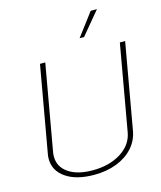

<svg xmlns="http://www.w3.org/2000/svg" viewBox="-134 -1019 941 1124"><g transform="rotate(-15 336.5 -456.5)"><path d="M62 -150Q62 -164 65 -179L157 -700H189L97 -179Q95 -170 95 -154Q95 -92 148.5 -55Q202 -18 295 -18Q396 -18 466 -62Q536 -106 549 -179L641 -700H673L581 -179Q571 -123 532.5 -80Q494 -37 433 -13.5Q372 10 297 10Q189 10 125.5 -33.5Q62 -77 62 -150ZM524 -923H562L447 -785H420Z"/></g></svg>

Font: KoHo ExtraLight
Style: Italic
Weight: 275
Italic angle: -10°
Version: Version 1.000; ttfautohint (v1.6)